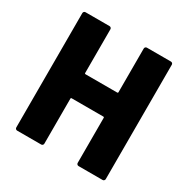

<svg xmlns="http://www.w3.org/2000/svg" viewBox="-159 -842 963 983"><g transform="rotate(30 322.5 -350.0)"><path d="M433 -700H575Q580 -700 583.5 -696.5Q587 -693 587 -688V-12Q587 -7 583.5 -3.5Q580 0 575 0H433Q428 0 424.5 -3.5Q421 -7 421 -12V-278Q421 -283 416 -283H229Q224 -283 224 -278V-12Q224 -7 220.5 -3.5Q217 0 212 0H70Q65 0 61.5 -3.5Q58 -7 58 -12V-688Q58 -693 61.5 -696.5Q65 -700 70 -700H212Q217 -700 220.5 -696.5Q224 -693 224 -688V-430Q224 -425 229 -425H416Q421 -425 421 -430V-688Q421 -693 424.5 -696.5Q428 -700 433 -700Z"/></g></svg>

Font: BARLOWEXTRABOLD
Style: Regular
Weight: 800
Designer: Jeremy Tribby
Foundry: Tribby Type
Version: Version 1.422